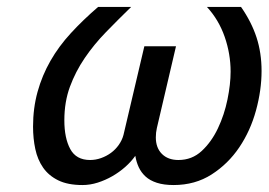

<svg xmlns="http://www.w3.org/2000/svg" viewBox="-20 -520 772 552"><path d="M75 -156Q75 -209 88 -256Q101 -303 125 -345Q149 -387 184 -425Q219 -463 262 -500H357Q319 -463 284.5 -427.5Q250 -392 223.5 -353Q197 -314 181 -270.5Q165 -227 165 -174Q165 -123 182 -91.5Q199 -60 239 -60Q255 -60 270.5 -65.5Q286 -71 299 -80.5Q312 -90 321.5 -103.5Q331 -117 335 -132L395 -387H486L431 -152Q428 -139 428 -125Q428 -95 445.5 -77.5Q463 -60 493 -60Q532 -60 560 -86Q588 -112 606.5 -151Q625 -190 634 -234Q643 -278 643 -314Q643 -365 626 -414Q609 -463 575 -500H673Q703 -457 717.5 -412.5Q732 -368 732 -316Q732 -261 716 -202.5Q700 -144 668 -96.5Q636 -49 588.5 -18.5Q541 12 479 12Q451 12 431 5.5Q411 -1 398.5 -12.5Q386 -24 379 -39Q372 -54 369 -72Q357 -55 340 -40Q323 -25 303 -13.5Q283 -2 261 5Q239 12 217 12Q175 12 147.5 -1.5Q120 -15 104 -38Q88 -61 81.5 -91.5Q75 -122 75 -156Z"/></svg>

Font: Perun
Style: Italic
Weight: 400
Italic angle: -12°
Foundry: Copyright (c) Stefan Peev, Context Ltd, 2016
Version: Version 1.027